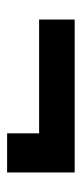

<svg xmlns="http://www.w3.org/2000/svg" viewBox="135 -595 230 540"><g transform="rotate(90 250.0 -325.0)"><path d="M355 -230V-320H35V-420H465V-230Z"/></g></svg>

Font: Scada
Style: Bold
Weight: 700
Designer: Jovanny Lemonad
Foundry: Jovanny Lemonad
Version: Version 4.100;PS 004.100;hotconv 1.0.88;makeotf.lib2.5.64775